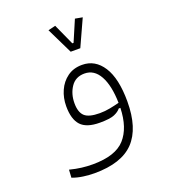

<svg xmlns="http://www.w3.org/2000/svg" viewBox="-141 -663 868 983"><g transform="rotate(-20 293.0 -172.0)"><path d="M205.6 217.3Q175.8 217.3 144.3 212.9Q112.8 208.5 85.4 198.2L87.9 155.3Q122.6 164.1 151.9 167.7Q181.2 171.4 212.4 171.4Q336.4 171.4 388.4 113.5Q440.4 55.7 443.4 -52.2L434.1 -51.8Q422.9 -37.1 398.9 -26.9Q375 -16.6 319.3 -16.6Q247.1 -16.6 216.3 -50Q185.5 -83.5 185.5 -154.3Q185.5 -199.7 202.9 -238.8Q220.2 -277.8 253.4 -302Q286.6 -326.2 333.5 -326.2Q404.8 -326.2 446.5 -261.2Q488.3 -196.3 488.3 -70.8Q488.3 74.7 420.7 146Q353 217.3 205.6 217.3ZM443.4 -79.6Q441.4 -174.3 412.1 -227.3Q382.8 -280.3 330.1 -280.3Q281.2 -280.3 255.9 -242.7Q230.5 -205.1 230.5 -154.3Q230.5 -105.5 253.4 -84Q276.4 -62.5 335.4 -62.5Q364.7 -62.5 391.8 -67.9Q418.9 -73.2 443.4 -79.6ZM302.7 -409.2 233.4 -551.3 273.4 -561 325.2 -446.8H332L380.9 -561L420.9 -553.7L355 -409.2Z"/></g></svg>

Font: Cascadia Mono NF ExtraLight
Style: Regular
Weight: 200
Monospace: yes
Designer: Aaron Bell
Foundry: Saja Typeworks
Version: Version 2404.023; ttfautohint (v1.8.4)